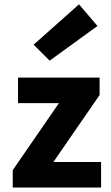

<svg xmlns="http://www.w3.org/2000/svg" viewBox="-20 -846 500 866"><path d="M37.5 0V-78.6L245.8 -380.8H61.3V-496.1H429.2V-417.5L220.9 -115.3H435.9V0ZM204 -572.4 131.6 -644.4 336.3 -826.4 419.6 -728.9Z"/></svg>

Font: Source Sans 3 Variable
Style: Regular
Weight: 200
Designer: Paul D. Hunt
Foundry: Adobe Systems Incorporated
Version: Version 3.026